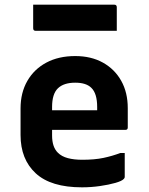

<svg xmlns="http://www.w3.org/2000/svg" viewBox="-20 -790 640 822"><path d="M302 -550Q370 -550 420.5 -522Q471 -494 499 -444Q527 -394 527 -327V-244Q527 -234 517 -234H203V-210Q203 -160 228 -136Q244 -120 270.5 -113Q297 -106 332 -106Q385 -106 423 -114Q461 -122 495 -135H514V-32Q514 -28 510 -24Q502 -15 474 -7Q446 1 408 6.5Q370 12 331 12Q198 12 133 -48Q68 -108 68 -212V-326Q68 -393 97 -443.5Q126 -494 178.5 -522Q231 -550 302 -550ZM302 -436Q253 -436 228 -412Q203 -388 203 -332V-318H396V-332Q396 -390 371 -414Q349 -436 302 -436ZM122 -770H469Q480 -770 480 -759V-658H133Q122 -658 122 -669Z"/></svg>

Font: Recursive Sn Lnr St
Style: Bold
Weight: 700
Version: Version 1.079;hotconv 1.0.112;makeotfexe 2.5.65598; ttfautoh